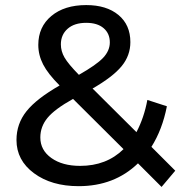

<svg xmlns="http://www.w3.org/2000/svg" viewBox="-20 -726 726 757"><path d="M671 -53 617 11 524 -82Q431 8 290 8Q183 8 114 -43Q45 -94 45 -174Q45 -238 84.5 -287.5Q124 -337 215 -389Q169 -435 150 -472Q131 -509 131 -549Q131 -620 182.5 -663Q234 -706 320 -706Q400 -706 447 -667Q494 -628 494 -560Q494 -507 459.5 -465Q425 -423 345 -377L518 -205Q548 -262 561 -332L638 -307Q620 -215 577 -147ZM320 -636Q273 -636 246.5 -612.5Q220 -589 220 -551Q220 -524 234.5 -499Q249 -474 291 -431Q360 -470 386.5 -498Q413 -526 413 -559Q413 -594 388.5 -615Q364 -636 320 -636ZM296 -72Q400 -72 467 -138L268 -336Q196 -296 167.5 -261.5Q139 -227 139 -184Q139 -134 182.5 -103Q226 -72 296 -72Z"/></svg>

Font: Montserrat
Style: Regular
Weight: 500
Designer: Julieta Ulanovsky
Foundry: Julieta Ulanovsky
Version: Version 7.200;PS 007.200;hotconv 1.0.88;makeotf.lib2.5.64775